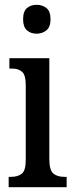

<svg xmlns="http://www.w3.org/2000/svg" viewBox="-20 -778 308 798"><path d="M132 -638Q108 -638 92 -652Q76 -666 76 -698Q76 -731 92 -744.5Q108 -758 132 -758Q156 -758 173 -744.5Q190 -731 190 -698Q190 -666 173 -652Q156 -638 132 -638ZM16 0V-43H26Q54 -43 70.5 -56Q87 -69 87 -113V-423Q87 -466 72 -479.5Q57 -493 30 -493H19V-536H185V-117Q185 -71 201.5 -57Q218 -43 247 -43H257V0Z"/></svg>

Font: Noto Serif Lao ExtraCondensed Medium
Style: Regular
Weight: 500
Width: 2
Designer: Monotype Design Team
Foundry: Monotype Imaging Inc.
Version: Version 2.003; ttfautohint (v1.8.4.7-5d5b)